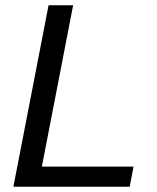

<svg xmlns="http://www.w3.org/2000/svg" viewBox="-20 -708 596 728"><path d="M30.8 0 164.1 -688H257.3L138.7 -76.2H486.3L471.7 0Z"/></svg>

Font: Liberation Sans
Style: Italic
Weight: 400
Italic angle: -12°
Designer: Steve Matteson
Foundry: Ascender Corporation
Version: Version 2.1.5